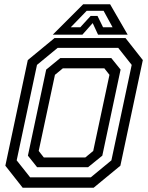

<svg xmlns="http://www.w3.org/2000/svg" viewBox="-20 -878 693 898"><path d="M86 0 5 -103 110 -597 235 -700H567L648 -597L543 -103L418 0ZM185 -141.5H379L416 -172L492 -528L468 -558.5H274L237 -528L161 -172ZM121 -48.5H404.5L501 -128L596 -574.5L533 -654H249.5L153 -574.5L58 -128ZM153.5 -96 110.5 -150 196 -552.5 262 -606.5H500.5L544 -552.5L458.5 -150L392 -96ZM369 -858H495L577 -716H438.5L413.5 -770L365.5 -716H227ZM385.5 -827.5 311 -750.5H355.5L404 -803.5H436L462 -750.5H506.5L464.5 -827.5Z"/></svg>

Font: Tourney Thin Medium
Style: Italic
Weight: 500
Italic angle: -12°
Version: Version 1.015